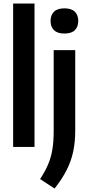

<svg xmlns="http://www.w3.org/2000/svg" viewBox="-20 -828 498 1082"><path d="M54 0V-808H174.5V0ZM287.5 234.5 206 181Q234.5 138 251.2 98.2Q268 58.5 275.2 14Q282.5 -30.5 282.5 -87V-545.5H404V-93.5Q404 -28 392.5 26.2Q381 80.5 355.2 131Q329.5 181.5 287.5 234.5ZM343 -639Q303.5 -639 284.2 -658Q265 -677 265 -710Q265 -743 284.2 -762Q303.5 -781 343 -781Q382.5 -781 401.8 -762Q421 -743 421 -710Q421 -677 401.8 -658Q382.5 -639 343 -639Z"/></svg>

Font: Encode Sans Cnd SmBold
Style: Regular
Weight: 600
Width: 3
Designer: Multiple Designers
Foundry: Impallari Type
Version: Version 3.002; ttfautohint (v1.8.3) -l 8 -r 50 -G 200 -x 14 